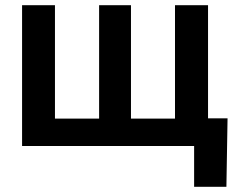

<svg xmlns="http://www.w3.org/2000/svg" viewBox="-20 -559 903 735"><path d="M64.5 -539.1H190.4V-105H359.4V-539.1H481.4V-105H649.9V-539.1H776.4V0H64.5ZM723.1 156.2V0H683.1V-106H851.1L846.7 156.2Z"/></svg>

Font: Inter 18pt SemiBold
Style: Regular
Weight: 600
Designer: Rasmus Andersson
Foundry: rsms
Version: Version 4.001;git-66647c0bb